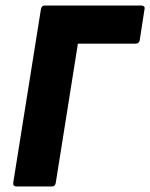

<svg xmlns="http://www.w3.org/2000/svg" viewBox="-20 -675 544 695"><path d="M40 0Q26 0 28 -14L128 -641Q130 -655 142 -655H491Q497 -655 501 -652Q505 -649 503 -641L486 -531Q484 -517 472 -517H262L182 -14Q180 0 168 0Z"/></svg>

Font: Sofia Sans Semi Condensed Black
Style: Italic
Weight: 900
Italic angle: -9°
Version: Version 4.100